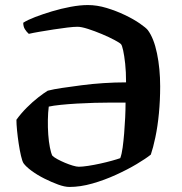

<svg xmlns="http://www.w3.org/2000/svg" viewBox="-20 -740 720 760"><path d="M255 0Q236 0 210 -9.5Q184 -19 156 -33Q128 -47 105.5 -63.5Q83 -80 73 -94Q68 -102 63 -123.5Q58 -145 54 -171.5Q50 -198 47.5 -223.5Q45 -249 45 -266Q63 -291 86 -314Q109 -337 131.5 -354.5Q154 -372 169 -381Q192 -387 226.5 -392Q261 -397 302.5 -402.5Q344 -408 389.5 -411Q435 -414 479 -414Q479 -456 475.5 -488Q472 -520 467.5 -540.5Q463 -561 459 -565Q455 -570 433.5 -581.5Q412 -593 383.5 -605Q355 -617 328.5 -625.5Q302 -634 287 -634Q272 -634 247 -631Q222 -628 193 -623.5Q164 -619 137.5 -614.5Q111 -610 94 -606Q85 -614 78.5 -624.5Q72 -635 72 -650Q89 -661 119 -672.5Q149 -684 185.5 -695Q222 -706 259.5 -713Q297 -720 328 -720Q364 -720 402 -708.5Q440 -697 474.5 -680.5Q509 -664 533.5 -647Q558 -630 565 -621Q589 -589 601.5 -528.5Q614 -468 614 -398Q614 -343 609 -291Q604 -239 595 -196.5Q586 -154 577 -128Q557 -112 521 -90.5Q485 -69 439 -48Q393 -27 345.5 -13.5Q298 0 255 0ZM292 -80Q306 -80 329 -83.5Q352 -87 377 -92.5Q402 -98 423.5 -104Q445 -110 456 -114Q462 -130 465.5 -156Q469 -182 471.5 -212.5Q474 -243 475.5 -274.5Q477 -306 477 -334Q454 -334 422 -334Q390 -334 354.5 -333Q319 -332 284.5 -330Q250 -328 220.5 -325Q191 -322 173 -318Q170 -295 169.5 -265.5Q169 -236 171 -207.5Q173 -179 177.5 -156.5Q182 -134 187 -124Q194 -117 208 -109.5Q222 -102 237.5 -95.5Q253 -89 268 -84.5Q283 -80 292 -80Z"/></svg>

Font: Texturina Medium 12pt SemiBold
Style: Regular
Weight: 600
Version: Version 1.002